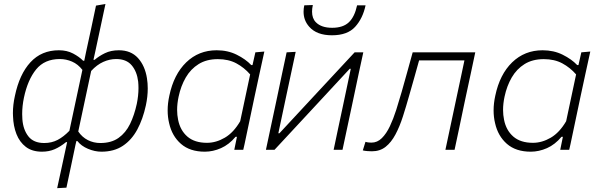

<svg xmlns="http://www.w3.org/2000/svg" viewBox="-20 -760 3014 974"><path d="M270 194.5Q282 138.5 293.5 86.5Q304.5 34 317.5 -25L320.5 -39H315Q286 -15.5 257.2 -3Q228.5 9.5 193 9.5Q143 9.5 111.2 -14.8Q79.5 -39 63.5 -79.8Q47.5 -120.5 46 -171Q45.5 -178.5 45.5 -186Q45.5 -228.5 55.5 -273Q78.5 -383.5 134.5 -444.2Q190.5 -505 279 -505Q319.5 -505 350.8 -488.5Q382 -472 401.5 -452H407.5L416 -493.5Q430 -557.5 442.8 -617Q455.5 -676.5 467 -731.5L515 -740Q502 -679 489.2 -619.2Q476.5 -559.5 462.5 -494.5L454 -456.5H460Q482 -475.5 512.2 -490.2Q542.5 -505 583 -505Q644 -505 679.8 -465.8Q715.5 -426.5 725.5 -363Q729.5 -338 729.5 -311.5Q729.5 -270 720 -225.5Q705 -156 676.5 -103Q648 -50 603.2 -20.2Q558.5 9.5 494.5 9.5Q461 9.5 426.5 -5Q392 -19.5 372.5 -44.5H367.5L363 -25.5Q351 32.5 340 84Q329 135.5 317 192ZM204.5 -34.5Q242 -34.5 272.2 -50.2Q302.5 -66 332 -96.5L398 -405.5Q375.5 -434.5 345.5 -447.5Q315.5 -460.5 283.5 -460.5Q206 -460.5 163.2 -407.8Q120.5 -355 101.5 -265Q92.5 -222 92.5 -181.5Q92.5 -168 93.5 -155Q97.5 -102 124 -68.2Q150.5 -34.5 204.5 -34.5ZM489 -34.5Q545 -34.5 581.5 -60.5Q618 -86.5 639.8 -131.2Q661.5 -176 674 -233.5Q682.5 -275 682.5 -313Q682.5 -329.5 681 -345.5Q675 -397 648 -428.8Q621 -460.5 569.5 -460.5Q536 -460.5 503.8 -446Q471.5 -431.5 442.5 -400L377 -93Q396.5 -64 425.8 -49.2Q455 -34.5 489 -34.5Z M1168.5 0Q1171 -13.5 1174 -27L1182 -66H1175Q1142 -26.5 1101.2 -8.5Q1060.5 9.5 1019 9.5Q943.5 9.5 898 -30.2Q852.5 -70 838 -135Q830.5 -166 830.5 -200Q830.5 -236 839 -274.5Q861.5 -382.5 924.8 -443.8Q988 -505 1079 -505Q1135.5 -505 1180.8 -482.5Q1226 -460 1254.5 -430H1261L1275.5 -494.5L1321 -498.5Q1308.5 -440.5 1296.5 -386.5Q1284 -332 1271.5 -270.5L1220.5 -28.5Q1217.5 -14 1214 0ZM1030 -35.5Q1076 -35.5 1120.5 -61.5Q1165 -87.5 1198.5 -145L1249 -382.5Q1218.5 -417.5 1178.8 -438.8Q1139 -460 1085 -460Q1028 -460 987.8 -435Q947.5 -410 922.5 -367Q897.5 -324 886 -269.5Q878.5 -234 878.5 -202.5Q878.5 -176.5 883.5 -152.5Q894 -99 930.5 -67.2Q967 -35.5 1030 -35.5Z M1329 0Q1341 -56.5 1352 -108.2Q1363 -160 1376 -220.5L1386.5 -270Q1399.5 -333 1410.8 -385.8Q1422 -438.5 1434 -494.5L1480 -497Q1468 -441.5 1457 -389.5Q1446 -337 1432.5 -275L1392 -84H1397.5L1567 -266.5Q1619 -322 1672.5 -380Q1726 -437.5 1779 -494.5H1823L1799.5 -386Q1788.5 -333.5 1775 -270L1764.5 -220.5Q1751.5 -160 1740.5 -108Q1729.5 -56 1717.5 0H1672.5Q1684 -55.5 1695 -107Q1706 -158 1718.5 -217L1759.5 -411H1754L1588 -232Q1535 -175 1480.8 -116.5Q1426.5 -58 1372.5 0ZM1664 -581Q1586.5 -581 1548.5 -624.5Q1520 -656.5 1520 -700.5Q1520 -716 1523.5 -733L1567 -734.5Q1563 -716 1563 -701Q1563 -666.5 1582.5 -647Q1610 -619 1665 -619Q1720 -619 1749.5 -646.8Q1779 -674.5 1791.5 -733H1834.5Q1820.5 -666.5 1781.5 -623.8Q1742.5 -581 1664 -581Z M1866.5 7.5Q1858 7.5 1844.2 6.5Q1830.5 5.5 1820.5 3L1834 -40.5Q1842 -38 1850.8 -37.2Q1859.5 -36.5 1864.5 -36.5Q1894 -36.5 1917 -59.2Q1940 -82 1957.8 -119.5Q1975.5 -157 1990 -202.5Q2004.5 -248 2017.5 -293.5Q2031.5 -344 2046 -395Q2060 -446 2073.5 -494.5H2391Q2379 -439 2368 -386Q2356.5 -333 2343 -270L2332.5 -220.5Q2320 -160 2309 -108Q2297.5 -56 2286 0H2239.5Q2251.5 -56 2262.5 -108Q2273.5 -160 2286.5 -220.5L2297 -270Q2308 -322.5 2317.5 -366Q2326.5 -409 2336 -453.5H2106Q2094 -410.5 2081.8 -366.8Q2069.5 -323 2056.5 -278Q2040.5 -221 2024 -169.5Q2007.5 -118 1986.2 -78Q1965 -38 1936.2 -15.2Q1907.5 7.5 1866.5 7.5Z M2822 0Q2824.5 -13.5 2827.5 -27L2835.5 -66H2828.5Q2795.5 -26.5 2754.8 -8.5Q2714 9.5 2672.5 9.5Q2597 9.5 2551.5 -30.2Q2506 -70 2491.5 -135Q2484 -166 2484 -200Q2484 -236 2492.5 -274.5Q2515 -382.5 2578.2 -443.8Q2641.5 -505 2732.5 -505Q2789 -505 2834.2 -482.5Q2879.5 -460 2908 -430H2914.5L2929 -494.5L2974.5 -498.5Q2962 -440.5 2950 -386.5Q2937.5 -332 2925 -270.5L2874 -28.5Q2871 -14 2867.5 0ZM2683.5 -35.5Q2729.5 -35.5 2774 -61.5Q2818.5 -87.5 2852 -145L2902.5 -382.5Q2872 -417.5 2832.2 -438.8Q2792.5 -460 2738.5 -460Q2681.5 -460 2641.2 -435Q2601 -410 2576 -367Q2551 -324 2539.5 -269.5Q2532 -234 2532 -202.5Q2532 -176.5 2537 -152.5Q2547.5 -99 2584 -67.2Q2620.5 -35.5 2683.5 -35.5Z"/></svg>

Font: Heraclito ExtraLight
Style: Italic
Weight: 200
Italic angle: -12°
Designer: Kostas Bartsokas (font) & Cristiano Sobral (main changes)
Foundry: Kostas Bartsokas (font) & Cristiano Sobral (main changes)
Version: Version 1.00;July 8, 2020;FontCreator 13.0.0.2655 64-bit